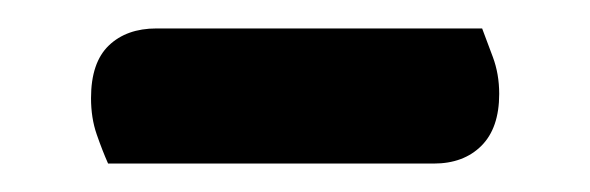

<svg xmlns="http://www.w3.org/2000/svg" viewBox="-20 -326 415 135"><path d="M285 -211H56Q52 -220 48 -231.5Q44 -243 44 -257Q44 -282 56.5 -294Q69 -306 90 -306H319Q322 -298 326.5 -286Q331 -274 331 -260Q331 -236 318.5 -223.5Q306 -211 285 -211Z"/></svg>

Font: BalooTamma2SemiBold
Style: Regular
Weight: 600
Designer: Divya Kowshik, Shuchita Grover and Ek Type
Foundry: Ek Type
Version: Version 1.700